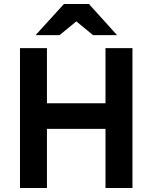

<svg xmlns="http://www.w3.org/2000/svg" viewBox="-20 -941 763 961"><path d="M278 -765H158L300 -921H425L566 -765H446L362 -834ZM80 0V-700H215V-424H508V-700H643V0H508V-296H215V0Z"/></svg>

Font: ReCut ExtraBold
Style: Regular
Weight: 800
Designer: Giant Group (for alternate capitals set)
Version: Version 2.002;FEAKit 1.0